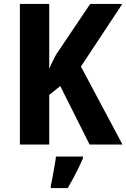

<svg xmlns="http://www.w3.org/2000/svg" viewBox="-20 -734 642 975"><path d="M602 0H435L286 -297L230 -252V0H81V-714H230V-385Q236 -398 244.5 -416.5Q253 -435 265 -457L438 -714H601L391 -396ZM401 71Q390 96 378 120.5Q366 145 352.5 170Q339 195 324 221H238V208Q243 188 247.5 161.5Q252 135 257 108.5Q262 82 264 61H401Z"/></svg>

Font: Noto Sans Bengali SemiCondensed
Style: Bold
Weight: 700
Width: 4
Designer: Jelle Bosma - Monotype Design Team
Foundry: Monotype Imaging Inc.
Version: Version 2.003